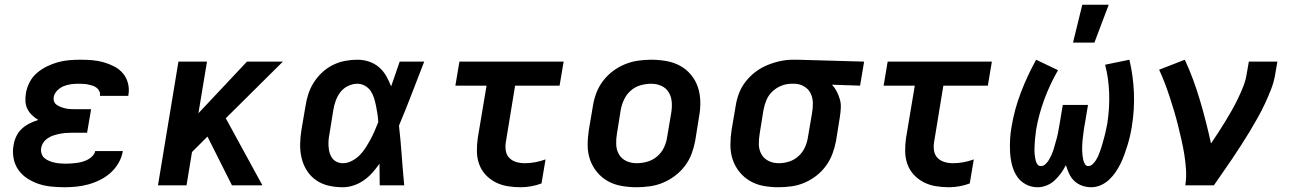

<svg xmlns="http://www.w3.org/2000/svg" viewBox="-20 -779 5440 807"><path d="M250 8Q222 8 194 5Q166 2 141 -6.5Q116 -15 94 -29.5Q72 -44 57 -65.5Q42 -87 37 -114Q32 -141 37 -169Q40 -188 48.5 -206Q57 -224 71.5 -237.5Q86 -251 104 -260Q122 -269 141 -275Q127 -283 115 -294.5Q103 -306 95.5 -320.5Q88 -335 87 -352.5Q86 -370 89 -388Q93 -411 104.5 -433.5Q116 -456 135.5 -472.5Q155 -489 177.5 -500Q200 -511 223.5 -517.5Q247 -524 270.5 -526Q294 -528 318 -528Q343 -528 367.5 -526Q392 -524 415 -517.5Q438 -511 459.5 -500Q481 -489 496 -471.5Q511 -454 517.5 -430.5Q524 -407 520 -382L519 -376H400V-377Q402 -387 397.5 -396Q393 -405 385.5 -410.5Q378 -416 369 -419Q360 -422 350 -424Q340 -426 329.5 -426.5Q319 -427 309 -427Q294 -427 278.5 -425Q263 -423 248 -417Q233 -411 221 -399Q209 -387 206 -372Q204 -361 207.5 -352Q211 -343 219.5 -337.5Q228 -332 237.5 -328.5Q247 -325 256.5 -323Q266 -321 276.5 -320.5Q287 -320 297 -320H363L346 -221H280Q268 -221 255.5 -220Q243 -219 230.5 -216.5Q218 -214 205.5 -210Q193 -206 181.5 -198.5Q170 -191 162.5 -180Q155 -169 153 -156Q151 -144 155 -132.5Q159 -121 167.5 -114Q176 -107 187 -102.5Q198 -98 209.5 -95.5Q221 -93 233.5 -92Q246 -91 258 -91Q270 -91 281 -92Q292 -93 304 -94.5Q316 -96 327.5 -99.5Q339 -103 349.5 -108.5Q360 -114 369 -123.5Q378 -133 380 -144H497L496 -143Q492 -118 478.5 -94.5Q465 -71 445 -53Q425 -35 401 -23Q377 -11 351.5 -4Q326 3 300.5 5.5Q275 8 250 8Z M955 0 852 -205 787 -140 764 0H644L730 -520H850L814 -303L1018 -520H1169L929 -282L1083 0Z M1421 8Q1390 8 1361.5 1.5Q1333 -5 1309.5 -21Q1286 -37 1270.5 -61Q1255 -85 1248 -113.5Q1241 -142 1241.5 -172Q1242 -202 1247 -233L1264 -333Q1268 -359 1276 -384Q1284 -409 1299 -432.5Q1314 -456 1334.5 -475Q1355 -494 1379.5 -506Q1404 -518 1430 -523Q1456 -528 1482 -528Q1508 -528 1531.5 -520Q1555 -512 1573 -496.5Q1591 -481 1603 -460Q1615 -439 1624 -416Q1633 -442 1642 -468Q1651 -494 1660 -520H1763Q1737 -453 1711 -385.5Q1685 -318 1657 -251Q1664 -188 1668.5 -125.5Q1673 -63 1679 0H1576Q1576 -23 1575.5 -45.5Q1575 -68 1575 -91Q1561 -71 1545 -53Q1529 -35 1509 -21Q1489 -7 1466 0.5Q1443 8 1421 8ZM1421 -93Q1440 -93 1458.5 -102.5Q1477 -112 1491.5 -126.5Q1506 -141 1517 -158.5Q1528 -176 1537.5 -193.5Q1547 -211 1555 -229.5Q1563 -248 1570 -266Q1569 -283 1566.5 -300Q1564 -317 1560.5 -334Q1557 -351 1552 -367Q1547 -383 1538 -396.5Q1529 -410 1514 -418.5Q1499 -427 1482 -427Q1462 -427 1442.5 -417.5Q1423 -408 1410.5 -391.5Q1398 -375 1391 -355.5Q1384 -336 1381 -317L1365 -217Q1362 -203 1361 -189.5Q1360 -176 1361 -162.5Q1362 -149 1365.5 -136.5Q1369 -124 1376.5 -114Q1384 -104 1396 -98.5Q1408 -93 1421 -93Z M2169 8Q2140 8 2113 3.5Q2086 -1 2062.5 -13Q2039 -25 2021 -44.5Q2003 -64 1994 -89Q1985 -114 1984.5 -141.5Q1984 -169 1988 -198L2025 -419H1894L1911 -520H2349L2332 -419H2145L2106 -181Q2103 -163 2106 -145Q2109 -127 2121 -115Q2133 -103 2150 -98Q2167 -93 2186 -93Q2207 -93 2229 -97Q2251 -101 2273 -109L2256 -8Q2235 0 2212.5 4Q2190 8 2169 8Z M2656 8Q2624 8 2592.5 2.5Q2561 -3 2535 -17.5Q2509 -32 2489.5 -55.5Q2470 -79 2460 -108Q2450 -137 2450 -169Q2450 -201 2455 -233L2472 -333Q2476 -360 2486 -387Q2496 -414 2514 -438Q2532 -462 2556 -480Q2580 -498 2607 -509Q2634 -520 2662 -524Q2690 -528 2717 -528Q2749 -528 2780.5 -522.5Q2812 -517 2838.5 -502.5Q2865 -488 2884.5 -464.5Q2904 -441 2913.5 -412Q2923 -383 2923.5 -351Q2924 -319 2918 -287L2902 -187Q2897 -160 2887 -133Q2877 -106 2859 -82Q2841 -58 2817 -40Q2793 -22 2766.5 -11Q2740 0 2711.5 4Q2683 8 2656 8ZM2656 -93Q2678 -93 2701 -99.5Q2724 -106 2742.5 -122Q2761 -138 2771 -159.5Q2781 -181 2784 -203L2801 -303Q2805 -326 2803.5 -349Q2802 -372 2791 -390.5Q2780 -409 2760 -418Q2740 -427 2717 -427Q2695 -427 2672 -420.5Q2649 -414 2631 -398Q2613 -382 2603 -360.5Q2593 -339 2589 -317L2573 -217Q2569 -194 2570 -171Q2571 -148 2582 -129.5Q2593 -111 2613 -102Q2633 -93 2656 -93Z M3253 8Q3220 8 3189.5 2.5Q3159 -3 3133 -18Q3107 -33 3088 -56.5Q3069 -80 3059.5 -108.5Q3050 -137 3050 -169Q3050 -201 3055 -233L3072 -333Q3076 -360 3086 -386.5Q3096 -413 3114 -436Q3132 -459 3155 -476.5Q3178 -494 3204.5 -505Q3231 -516 3258.5 -522Q3286 -528 3313 -528H3331L3612 -520L3595 -419L3477 -423Q3489 -410 3497 -394.5Q3505 -379 3510 -361.5Q3515 -344 3514 -325Q3513 -306 3510 -287L3494 -187Q3489 -160 3479 -133Q3469 -106 3452 -82.5Q3435 -59 3412 -41Q3389 -23 3362.5 -11.5Q3336 0 3308 4Q3280 8 3253 8ZM3253 -93Q3275 -93 3297 -100Q3319 -107 3336.5 -123Q3354 -139 3363.5 -160.5Q3373 -182 3376 -203L3393 -303Q3397 -325 3396.5 -346.5Q3396 -368 3387.5 -386Q3379 -404 3361 -415Q3343 -426 3322 -427H3307Q3286 -427 3265 -419Q3244 -411 3227 -395Q3210 -379 3201.5 -358.5Q3193 -338 3189 -317L3173 -217Q3169 -194 3169.5 -171.5Q3170 -149 3180.5 -130.5Q3191 -112 3210.5 -102.5Q3230 -93 3253 -93Z M3969 8Q3940 8 3913 3.5Q3886 -1 3862.5 -13Q3839 -25 3821 -44.5Q3803 -64 3794 -89Q3785 -114 3784.5 -141.5Q3784 -169 3788 -198L3825 -419H3694L3711 -520H4149L4132 -419H3945L3906 -181Q3903 -163 3906 -145Q3909 -127 3921 -115Q3933 -103 3950 -98Q3967 -93 3986 -93Q4007 -93 4029 -97Q4051 -101 4073 -109L4056 -8Q4035 0 4012.5 4Q3990 8 3969 8Z M4341 8Q4314 8 4291 -4.5Q4268 -17 4254 -38.5Q4240 -60 4233.5 -86Q4227 -112 4225.5 -139Q4224 -166 4225.5 -193.5Q4227 -221 4232 -248Q4244 -320 4271 -390.5Q4298 -461 4335 -528L4427 -484Q4393 -425 4369.5 -361.5Q4346 -298 4335 -234Q4334 -225 4333 -217Q4332 -209 4331 -200.5Q4330 -192 4329.5 -183.5Q4329 -175 4328.5 -166.5Q4328 -158 4328 -150Q4328 -142 4328.5 -133.5Q4329 -125 4330.5 -117Q4332 -109 4334 -101.5Q4336 -94 4341 -87.5Q4346 -81 4355 -81Q4365 -81 4373.5 -88.5Q4382 -96 4387.5 -105Q4393 -114 4397.5 -123.5Q4402 -133 4405.5 -142.5Q4409 -152 4411.5 -162Q4414 -172 4417 -181.5Q4420 -191 4422.5 -201Q4425 -211 4427 -221Q4429 -231 4430.5 -240.5Q4432 -250 4434 -260L4447 -338H4553L4540 -260Q4538 -250 4536.5 -240.5Q4535 -231 4534 -221.5Q4533 -212 4531.5 -202Q4530 -192 4529.5 -182.5Q4529 -173 4528.5 -163.5Q4528 -154 4528.5 -144.5Q4529 -135 4530 -125.5Q4531 -116 4533 -107Q4535 -98 4540 -89.5Q4545 -81 4554 -81Q4564 -81 4572.5 -89Q4581 -97 4586.5 -106Q4592 -115 4596 -124Q4600 -133 4603.5 -143Q4607 -153 4610 -162.5Q4613 -172 4615.5 -181.5Q4618 -191 4621 -201Q4624 -211 4626 -220.5Q4628 -230 4630 -240Q4632 -250 4634 -259Q4644 -323 4642 -386Q4640 -449 4625 -507L4727 -528Q4743 -461 4746 -389.5Q4749 -318 4737 -246Q4734 -227 4729.5 -207.5Q4725 -188 4719 -168.5Q4713 -149 4706 -129.5Q4699 -110 4690 -91.5Q4681 -73 4669 -55.5Q4657 -38 4641.5 -23.5Q4626 -9 4606.5 -0.5Q4587 8 4567 8Q4547 8 4528.5 1.5Q4510 -5 4496 -18Q4482 -31 4474 -48.5Q4466 -66 4460 -85Q4451 -67 4439 -50.5Q4427 -34 4412.5 -20.5Q4398 -7 4379 0.5Q4360 8 4341 8ZM4490 -600 4529 -759H4640L4580 -600Z M4962 0Q4967 -33 4965 -65Q4963 -97 4958 -128.5Q4953 -160 4946 -190.5Q4939 -221 4931.5 -251.5Q4924 -282 4915 -312Q4906 -342 4896.5 -371Q4887 -400 4876 -429Q4865 -458 4852 -486L4960 -528Q4979 -487 4995 -443.5Q5011 -400 5024 -356Q5037 -312 5048.5 -267Q5060 -222 5070 -176Q5086 -199 5101 -222.5Q5116 -246 5130.5 -269.5Q5145 -293 5158.5 -317Q5172 -341 5184 -366Q5196 -391 5206 -416.5Q5216 -442 5220 -468L5229 -520H5349L5340 -468Q5335 -436 5323 -405Q5311 -374 5297 -344Q5283 -314 5266.5 -284.5Q5250 -255 5232.5 -226Q5215 -197 5196.5 -168.5Q5178 -140 5159 -111.5Q5140 -83 5120.5 -55.5Q5101 -28 5082 0Z"/></svg>

Font: Iosevka Extended Oblique
Style: Bold
Weight: 700
Width: 7
Italic angle: -9°
Monospace: yes
Designer: Belleve Invis
Foundry: Belleve Invis
Version: Version 32.5.0; ttfautohint (v1.8.4)